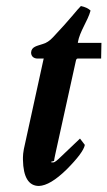

<svg xmlns="http://www.w3.org/2000/svg" viewBox="-20 -587 356 636"><path d="M105 -393H125L124 -390L59 -93C57 -82 56 -73 56 -66V-58C57 0 75 29 109 29C134 28 164 10 200 -25C237 -62 258 -90 261 -107L245 -128L183 -69C170 -56 161 -49 157 -49C153 -49 150 -49 149 -50V-51L159 -54C160 -59 161 -68 164 -80L231 -384C232 -390 234 -393 237 -393H315L316 -445H238V-447C244 -483 271 -518 280 -552C273 -559 262 -564 248 -567C243 -562 233 -551 219 -534C205 -517 184 -494 156 -464C145 -452 133 -444 121 -441C104 -435 84 -433 83 -413C83 -401 91 -393 105 -393Z"/></svg>

Font: fbb
Style: Bold Italic
Weight: 700
Italic angle: -12°
Designer: David J. Perry, Michael Sharpe
Version: Version 0.991